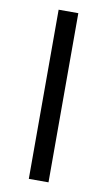

<svg xmlns="http://www.w3.org/2000/svg" viewBox="-83 -756 445 798"><g transform="rotate(10 139.5 -357.0)"><path d="M181.2 0V-713.9H98.1V0Z"/></g></svg>

Font: Open Sans
Style: Regular
Weight: 400
Foundry: Ascender Corporation
Version: Version 1.100;PS 001.100;hotconv 1.0.88;makeotf.lib2.5.64775